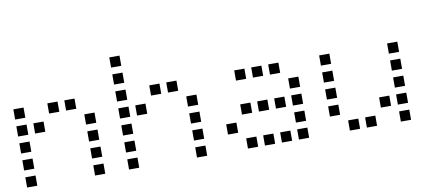

<svg xmlns="http://www.w3.org/2000/svg" viewBox="-62 -907 2524 1113"><g transform="rotate(-10 1200.0 -350.0)"><path d="M21 -480Q20 -480 20 -480Q20 -480 20 -479V-421Q20 -420 20 -420Q20 -420 21 -420H79Q80 -420 80 -420Q80 -420 80 -421V-479Q80 -480 80 -480Q80 -480 79 -480ZM221 -480Q220 -480 220 -480Q220 -480 220 -479V-421Q220 -420 220 -420Q220 -420 221 -420H279Q280 -420 280 -420Q280 -420 280 -421V-479Q280 -480 280 -480Q280 -480 279 -480ZM321 -480Q320 -480 320 -480Q320 -480 320 -479V-421Q320 -420 320 -420Q320 -420 321 -420H379Q380 -420 380 -420Q380 -420 380 -421V-479Q380 -480 380 -480Q380 -480 379 -480ZM21 -380Q20 -380 20 -380Q20 -380 20 -379V-321Q20 -320 20 -320Q20 -320 21 -320H79Q80 -320 80 -320Q80 -320 80 -321V-379Q80 -380 80 -380Q80 -380 79 -380ZM121 -380Q120 -380 120 -380Q120 -380 120 -379V-321Q120 -320 120 -320Q120 -320 121 -320H179Q180 -320 180 -320Q180 -320 180 -321V-379Q180 -380 180 -380Q180 -380 179 -380ZM421 -380Q420 -380 420 -380Q420 -380 420 -379V-321Q420 -320 420 -320Q420 -320 421 -320H479Q480 -320 480 -320Q480 -320 480 -321V-379Q480 -380 480 -380Q480 -380 479 -380ZM21 -280Q20 -280 20 -280Q20 -280 20 -279V-221Q20 -220 20 -220Q20 -220 21 -220H79Q80 -220 80 -220Q80 -220 80 -221V-279Q80 -280 80 -280Q80 -280 79 -280ZM421 -280Q420 -280 420 -280Q420 -280 420 -279V-221Q420 -220 420 -220Q420 -220 421 -220H479Q480 -220 480 -220Q480 -220 480 -221V-279Q480 -280 480 -280Q480 -280 479 -280ZM21 -180Q20 -180 20 -180Q20 -180 20 -179V-121Q20 -120 20 -120Q20 -120 21 -120H79Q80 -120 80 -120Q80 -120 80 -121V-179Q80 -180 80 -180Q80 -180 79 -180ZM421 -180Q420 -180 420 -180Q420 -180 420 -179V-121Q420 -120 420 -120Q420 -120 421 -120H479Q480 -120 480 -120Q480 -120 480 -121V-179Q480 -180 480 -180Q480 -180 479 -180ZM21 -80Q20 -80 20 -80Q20 -80 20 -79V-21Q20 -20 20 -20Q20 -20 21 -20H79Q80 -20 80 -20Q80 -20 80 -21V-79Q80 -80 80 -80Q80 -80 79 -80ZM421 -80Q420 -80 420 -80Q420 -80 420 -79V-21Q420 -20 420 -20Q420 -20 421 -20H479Q480 -20 480 -20Q480 -20 480 -21V-79Q480 -80 480 -80Q480 -80 479 -80Z M621 -680Q620 -680 620 -680Q620 -680 620 -679V-621Q620 -620 620 -620Q620 -620 621 -620H679Q680 -620 680 -620Q680 -620 680 -621V-679Q680 -680 680 -680Q680 -680 679 -680ZM621 -580Q620 -580 620 -580Q620 -580 620 -579V-521Q620 -520 620 -520Q620 -520 621 -520H679Q680 -520 680 -520Q680 -520 680 -521V-579Q680 -580 680 -580Q680 -580 679 -580ZM621 -480Q620 -480 620 -480Q620 -480 620 -479V-421Q620 -420 620 -420Q620 -420 621 -420H679Q680 -420 680 -420Q680 -420 680 -421V-479Q680 -480 680 -480Q680 -480 679 -480ZM821 -480Q820 -480 820 -480Q820 -480 820 -479V-421Q820 -420 820 -420Q820 -420 821 -420H879Q880 -420 880 -420Q880 -420 880 -421V-479Q880 -480 880 -480Q880 -480 879 -480ZM921 -480Q920 -480 920 -480Q920 -480 920 -479V-421Q920 -420 920 -420Q920 -420 921 -420H979Q980 -420 980 -420Q980 -420 980 -421V-479Q980 -480 980 -480Q980 -480 979 -480ZM621 -380Q620 -380 620 -380Q620 -380 620 -379V-321Q620 -320 620 -320Q620 -320 621 -320H679Q680 -320 680 -320Q680 -320 680 -321V-379Q680 -380 680 -380Q680 -380 679 -380ZM721 -380Q720 -380 720 -380Q720 -380 720 -379V-321Q720 -320 720 -320Q720 -320 721 -320H779Q780 -320 780 -320Q780 -320 780 -321V-379Q780 -380 780 -380Q780 -380 779 -380ZM1021 -380Q1020 -380 1020 -380Q1020 -380 1020 -379V-321Q1020 -320 1020 -320Q1020 -320 1021 -320H1079Q1080 -320 1080 -320Q1080 -320 1080 -321V-379Q1080 -380 1080 -380Q1080 -380 1079 -380ZM621 -280Q620 -280 620 -280Q620 -280 620 -279V-221Q620 -220 620 -220Q620 -220 621 -220H679Q680 -220 680 -220Q680 -220 680 -221V-279Q680 -280 680 -280Q680 -280 679 -280ZM1021 -280Q1020 -280 1020 -280Q1020 -280 1020 -279V-221Q1020 -220 1020 -220Q1020 -220 1021 -220H1079Q1080 -220 1080 -220Q1080 -220 1080 -221V-279Q1080 -280 1080 -280Q1080 -280 1079 -280ZM621 -180Q620 -180 620 -180Q620 -180 620 -179V-121Q620 -120 620 -120Q620 -120 621 -120H679Q680 -120 680 -120Q680 -120 680 -121V-179Q680 -180 680 -180Q680 -180 679 -180ZM1021 -180Q1020 -180 1020 -180Q1020 -180 1020 -179V-121Q1020 -120 1020 -120Q1020 -120 1021 -120H1079Q1080 -120 1080 -120Q1080 -120 1080 -121V-179Q1080 -180 1080 -180Q1080 -180 1079 -180ZM621 -80Q620 -80 620 -80Q620 -80 620 -79V-21Q620 -20 620 -20Q620 -20 621 -20H679Q680 -20 680 -20Q680 -20 680 -21V-79Q680 -80 680 -80Q680 -80 679 -80ZM1021 -80Q1020 -80 1020 -80Q1020 -80 1020 -79V-21Q1020 -20 1020 -20Q1020 -20 1021 -20H1079Q1080 -20 1080 -20Q1080 -20 1080 -21V-79Q1080 -80 1080 -80Q1080 -80 1079 -80Z M1321 -480Q1320 -480 1320 -480Q1320 -480 1320 -479V-421Q1320 -420 1320 -420Q1320 -420 1321 -420H1379Q1380 -420 1380 -420Q1380 -420 1380 -421V-479Q1380 -480 1380 -480Q1380 -480 1379 -480ZM1421 -480Q1420 -480 1420 -480Q1420 -480 1420 -479V-421Q1420 -420 1420 -420Q1420 -420 1421 -420H1479Q1480 -420 1480 -420Q1480 -420 1480 -421V-479Q1480 -480 1480 -480Q1480 -480 1479 -480ZM1521 -480Q1520 -480 1520 -480Q1520 -480 1520 -479V-421Q1520 -420 1520 -420Q1520 -420 1521 -420H1579Q1580 -420 1580 -420Q1580 -420 1580 -421V-479Q1580 -480 1580 -480Q1580 -480 1579 -480ZM1621 -380Q1620 -380 1620 -380Q1620 -380 1620 -379V-321Q1620 -320 1620 -320Q1620 -320 1621 -320H1679Q1680 -320 1680 -320Q1680 -320 1680 -321V-379Q1680 -380 1680 -380Q1680 -380 1679 -380ZM1321 -280Q1320 -280 1320 -280Q1320 -280 1320 -279V-221Q1320 -220 1320 -220Q1320 -220 1321 -220H1379Q1380 -220 1380 -220Q1380 -220 1380 -221V-279Q1380 -280 1380 -280Q1380 -280 1379 -280ZM1421 -280Q1420 -280 1420 -280Q1420 -280 1420 -279V-221Q1420 -220 1420 -220Q1420 -220 1421 -220H1479Q1480 -220 1480 -220Q1480 -220 1480 -221V-279Q1480 -280 1480 -280Q1480 -280 1479 -280ZM1521 -280Q1520 -280 1520 -280Q1520 -280 1520 -279V-221Q1520 -220 1520 -220Q1520 -220 1521 -220H1579Q1580 -220 1580 -220Q1580 -220 1580 -221V-279Q1580 -280 1580 -280Q1580 -280 1579 -280ZM1621 -280Q1620 -280 1620 -280Q1620 -280 1620 -279V-221Q1620 -220 1620 -220Q1620 -220 1621 -220H1679Q1680 -220 1680 -220Q1680 -220 1680 -221V-279Q1680 -280 1680 -280Q1680 -280 1679 -280ZM1221 -180Q1220 -180 1220 -180Q1220 -180 1220 -179V-121Q1220 -120 1220 -120Q1220 -120 1221 -120H1279Q1280 -120 1280 -120Q1280 -120 1280 -121V-179Q1280 -180 1280 -180Q1280 -180 1279 -180ZM1621 -180Q1620 -180 1620 -180Q1620 -180 1620 -179V-121Q1620 -120 1620 -120Q1620 -120 1621 -120H1679Q1680 -120 1680 -120Q1680 -120 1680 -121V-179Q1680 -180 1680 -180Q1680 -180 1679 -180ZM1321 -80Q1320 -80 1320 -80Q1320 -80 1320 -79V-21Q1320 -20 1320 -20Q1320 -20 1321 -20H1379Q1380 -20 1380 -20Q1380 -20 1380 -21V-79Q1380 -80 1380 -80Q1380 -80 1379 -80ZM1421 -80Q1420 -80 1420 -80Q1420 -80 1420 -79V-21Q1420 -20 1420 -20Q1420 -20 1421 -20H1479Q1480 -20 1480 -20Q1480 -20 1480 -21V-79Q1480 -80 1480 -80Q1480 -80 1479 -80ZM1521 -80Q1520 -80 1520 -80Q1520 -80 1520 -79V-21Q1520 -20 1520 -20Q1520 -20 1521 -20H1579Q1580 -20 1580 -20Q1580 -20 1580 -21V-79Q1580 -80 1580 -80Q1580 -80 1579 -80ZM1621 -80Q1620 -80 1620 -80Q1620 -80 1620 -79V-21Q1620 -20 1620 -20Q1620 -20 1621 -20H1679Q1680 -20 1680 -20Q1680 -20 1680 -21V-79Q1680 -80 1680 -80Q1680 -80 1679 -80Z M1821 -480Q1820 -480 1820 -480Q1820 -480 1820 -479V-421Q1820 -420 1820 -420Q1820 -420 1821 -420H1879Q1880 -420 1880 -420Q1880 -420 1880 -421V-479Q1880 -480 1880 -480Q1880 -480 1879 -480ZM2221 -480Q2220 -480 2220 -480Q2220 -480 2220 -479V-421Q2220 -420 2220 -420Q2220 -420 2221 -420H2279Q2280 -420 2280 -420Q2280 -420 2280 -421V-479Q2280 -480 2280 -480Q2280 -480 2279 -480ZM1821 -380Q1820 -380 1820 -380Q1820 -380 1820 -379V-321Q1820 -320 1820 -320Q1820 -320 1821 -320H1879Q1880 -320 1880 -320Q1880 -320 1880 -321V-379Q1880 -380 1880 -380Q1880 -380 1879 -380ZM2221 -380Q2220 -380 2220 -380Q2220 -380 2220 -379V-321Q2220 -320 2220 -320Q2220 -320 2221 -320H2279Q2280 -320 2280 -320Q2280 -320 2280 -321V-379Q2280 -380 2280 -380Q2280 -380 2279 -380ZM1821 -280Q1820 -280 1820 -280Q1820 -280 1820 -279V-221Q1820 -220 1820 -220Q1820 -220 1821 -220H1879Q1880 -220 1880 -220Q1880 -220 1880 -221V-279Q1880 -280 1880 -280Q1880 -280 1879 -280ZM2221 -280Q2220 -280 2220 -280Q2220 -280 2220 -279V-221Q2220 -220 2220 -220Q2220 -220 2221 -220H2279Q2280 -220 2280 -220Q2280 -220 2280 -221V-279Q2280 -280 2280 -280Q2280 -280 2279 -280ZM1821 -180Q1820 -180 1820 -180Q1820 -180 1820 -179V-121Q1820 -120 1820 -120Q1820 -120 1821 -120H1879Q1880 -120 1880 -120Q1880 -120 1880 -121V-179Q1880 -180 1880 -180Q1880 -180 1879 -180ZM2121 -180Q2120 -180 2120 -180Q2120 -180 2120 -179V-121Q2120 -120 2120 -120Q2120 -120 2121 -120H2179Q2180 -120 2180 -120Q2180 -120 2180 -121V-179Q2180 -180 2180 -180Q2180 -180 2179 -180ZM2221 -180Q2220 -180 2220 -180Q2220 -180 2220 -179V-121Q2220 -120 2220 -120Q2220 -120 2221 -120H2279Q2280 -120 2280 -120Q2280 -120 2280 -121V-179Q2280 -180 2280 -180Q2280 -180 2279 -180ZM1921 -80Q1920 -80 1920 -80Q1920 -80 1920 -79V-21Q1920 -20 1920 -20Q1920 -20 1921 -20H1979Q1980 -20 1980 -20Q1980 -20 1980 -21V-79Q1980 -80 1980 -80Q1980 -80 1979 -80ZM2021 -80Q2020 -80 2020 -80Q2020 -80 2020 -79V-21Q2020 -20 2020 -20Q2020 -20 2021 -20H2079Q2080 -20 2080 -20Q2080 -20 2080 -21V-79Q2080 -80 2080 -80Q2080 -80 2079 -80ZM2221 -80Q2220 -80 2220 -80Q2220 -80 2220 -79V-21Q2220 -20 2220 -20Q2220 -20 2221 -20H2279Q2280 -20 2280 -20Q2280 -20 2280 -21V-79Q2280 -80 2280 -80Q2280 -80 2279 -80Z"/></g></svg>

Font: Doto Medium
Style: Regular
Weight: 500
Monospace: yes
Version: Version 1.000